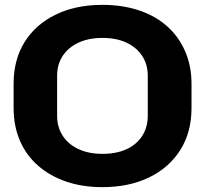

<svg xmlns="http://www.w3.org/2000/svg" viewBox="-20 -759 843 790"><path d="M401 11Q319 11 252 -12Q185 -35 136.5 -77.5Q88 -120 62 -180Q36 -240 36 -315V-414Q36 -514 81.5 -586.5Q127 -659 209.5 -699Q292 -739 401 -739Q484 -739 551.5 -716.5Q619 -694 667 -651.5Q715 -609 741.5 -548.5Q768 -488 768 -414V-315Q768 -215 722 -142Q676 -69 593.5 -29Q511 11 401 11ZM401 -126Q460 -126 501.5 -145.5Q543 -165 565.5 -200.5Q588 -236 588 -282V-447Q588 -494 565 -529Q542 -564 500.5 -583.5Q459 -603 401 -603Q345 -603 303 -583.5Q261 -564 238 -529Q215 -494 215 -447V-282Q215 -236 238 -200.5Q261 -165 303 -145.5Q345 -126 401 -126Z"/></svg>

Font: Hubot Sans
Style: Bold
Weight: 700
Designer: Deni Anggara
Foundry: GitHub, Inc., Subsidiary of Microsoft Corporation
Version: Version 2.000